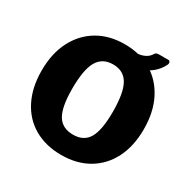

<svg xmlns="http://www.w3.org/2000/svg" viewBox="-178 -968 1133 1145"><g transform="rotate(30 388.5 -395.5)"><path d="M389 10Q282 10 202.5 -36Q123 -82 80 -167.5Q37 -253 37 -369Q37 -486 81 -572Q125 -658 204 -705Q283 -752 389 -752Q496 -752 574.5 -705Q653 -658 696.5 -572Q740 -486 740 -369Q740 -253 697 -168Q654 -83 575 -36.5Q496 10 389 10ZM390 -130Q463 -130 495.5 -185Q528 -240 528 -366Q528 -497 495 -555Q462 -613 389 -613Q316 -613 282.5 -555Q249 -497 249 -366Q249 -240 282 -185Q315 -130 390 -130ZM659 -801Q669 -801 672 -792Q675 -783 670 -773Q651 -735 620.5 -709.5Q590 -684 552 -671.5Q514 -659 473 -659L476 -741Q503 -741 529 -753Q555 -765 569 -790Q574 -797 580.5 -799Q587 -801 592 -801Z"/></g></svg>

Font: Libre Franklin ExtraBold
Style: Regular
Weight: 800
Designer: Pablo Impallari, Rodrigo Fuenzalida, Nhung Nguyen
Foundry: Impallari Type
Version: Version 3.000